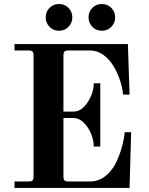

<svg xmlns="http://www.w3.org/2000/svg" viewBox="-20 -930 735 950"><path d="M51.8 0V-32.2H122.1Q135.7 -32.2 140.9 -37.4Q146 -42.5 146 -56.2V-655.8Q146 -669.4 140.9 -674.8Q135.7 -680.2 122.1 -680.2H51.8V-711.9H612.8L621.1 -461.9H588.9Q585.9 -496.6 573.5 -533.7Q561 -570.8 541 -604Q521 -637.2 491 -658.7Q460.9 -680.2 426.8 -680.2H317.9Q304.2 -680.2 299.1 -674.8Q293.9 -669.4 293.9 -655.8V-377.9H344.2Q383.8 -377.9 413.8 -424.3Q443.8 -470.7 443.8 -518.1H476.1V-205.1H443.8Q443.8 -235.4 430.9 -267.6Q418 -299.8 394.5 -323Q371.1 -346.2 344.2 -346.2H293.9V-56.2Q293.9 -42.5 299.1 -37.4Q304.2 -32.2 317.9 -32.2H425.8Q466.3 -32.2 499.3 -57.1Q532.2 -82 551.8 -121.1Q571.3 -160.2 582.3 -199.2Q593.3 -238.3 597.2 -275.9H628.9L621.1 0ZM224.9 -890.9Q243.7 -910.2 272 -910.2Q300.3 -910.2 319.1 -890.9Q337.9 -871.6 337.9 -844.2Q337.9 -816.9 319.1 -797.4Q300.3 -777.8 272 -777.8Q243.7 -777.8 224.9 -797.4Q206.1 -816.9 206.1 -844.2Q206.1 -871.6 224.9 -890.9ZM436.8 -890.9Q455.6 -910.2 483.9 -910.2Q512.2 -910.2 531 -890.9Q549.8 -871.6 549.8 -844.2Q549.8 -816.9 531 -797.4Q512.2 -777.8 483.9 -777.8Q455.6 -777.8 436.8 -797.4Q418 -816.9 418 -844.2Q418 -871.6 436.8 -890.9Z"/></svg>

Font: Flanker Steampunk
Style: Bold
Weight: 700
Designer: Alexey Kryukov, Leonardo Di Lena
Foundry: Alexey Kryukov, Leonardo Di Lena
Version: 1.210